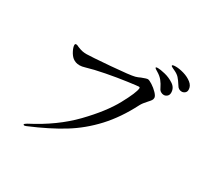

<svg xmlns="http://www.w3.org/2000/svg" viewBox="-175 -1067 1349 1297"><g transform="rotate(30 500.0 -418.5)"><path d="M923 -746Q904 -776 889.5 -792Q875 -808 849 -820Q843 -823 834 -827Q825 -831 821.5 -834Q818 -837 818 -840Q818 -847 846 -847Q873 -847 909 -836.5Q945 -826 971.5 -805Q998 -784 998 -754Q998 -738 987 -729Q976 -720 963 -720Q937 -720 923 -746ZM828 -668Q814 -697 797.5 -717.5Q781 -738 754 -754Q749 -757 739.5 -763Q730 -769 730 -773Q730 -778 745 -778Q764 -778 802 -769Q840 -760 873 -738Q906 -716 906 -678Q906 -660 894.5 -650Q883 -640 869 -640Q857 -640 845.5 -647Q834 -654 828 -668ZM150 5Q150 -1 170 -12Q350 -105 469.5 -228.5Q589 -352 646 -457Q703 -562 705 -597Q705 -605 696 -605Q687 -605 613.5 -595Q540 -585 456.5 -569Q373 -553 317 -536Q295 -529 276 -529Q245 -529 222 -547Q204 -562 191 -588Q178 -614 178 -630Q178 -641 187 -641Q196 -641 210 -633Q232 -624 247 -621Q262 -618 280 -618Q311 -618 460.5 -630Q610 -642 642 -651Q660 -656 678 -665Q714 -679 724 -679Q735 -679 760 -663Q785 -647 805 -626Q825 -605 825 -591Q825 -580 819 -571Q813 -562 799 -547Q773 -519 762 -498Q695 -367 610 -275Q525 -183 421 -119Q317 -55 174 5Q162 10 157 10Q150 10 150 5Z"/></g></svg>

Font: Shippori Mincho B1 Medium
Style: Regular
Weight: 500
Designer: FONTDASU
Foundry: FONTDASU / Google Inc. / but / Adobe
Version: Version 3.110; ttfautohint (v1.8.3)